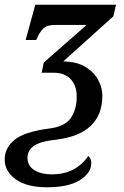

<svg xmlns="http://www.w3.org/2000/svg" viewBox="-48 -556 525 816"><path d="M152 240Q67 240 19.5 206.5Q-28 173 -28 122Q-28 73 13.5 38.5Q55 4 163 -10Q227 -18 252.5 -54Q278 -90 278 -146Q278 -191 253 -219Q228 -247 179 -247H129L138 -290L320 -450H186Q158 -450 143 -440Q128 -430 114 -404L106 -386H61L102 -536H445L434 -487L221 -295Q279 -294 315.5 -271.5Q352 -249 369.5 -216Q387 -183 387 -150Q387 15 187 38Q123 45 96 64Q69 83 69 115Q69 149 98 167Q127 185 171 185Q224 185 262.5 165Q301 145 327 107Q332 110 336 118Q340 126 340 137Q340 179 291.5 209.5Q243 240 152 240Z"/></svg>

Font: Noto Serif SemiCondensed Medium
Style: Italic
Weight: 500
Width: 4
Italic angle: -12°
Designer: Monotype Design Team
Foundry: Monotype Imaging Inc.
Version: Version 2.013